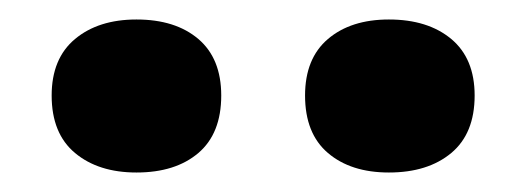

<svg xmlns="http://www.w3.org/2000/svg" viewBox="-20 -797 540 197"><path d="M207 -699Q207 -660 183.5 -640Q160 -620 120 -620Q81 -620 57 -640Q33 -660 33 -699Q33 -737 57 -757Q81 -777 120 -777Q160 -777 183.5 -757Q207 -737 207 -699ZM467 -699Q467 -660 443 -640Q419 -620 379 -620Q340 -620 316.5 -640Q293 -660 293 -699Q293 -737 316.5 -757Q340 -777 379 -777Q419 -777 443 -757Q467 -737 467 -699Z"/></svg>

Font: Roboto Serif 20pt SemiBold
Style: Regular
Weight: 600
Version: Version 1.008